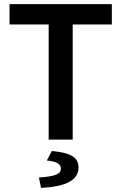

<svg xmlns="http://www.w3.org/2000/svg" viewBox="-20 -674 586 927"><path d="M26 -556H215V0H331V-556H520V-654H26ZM168 183 178 233C293 228 359 198 359 135C359 88 327 64 230 55L206 101C252 105 274 117 274 140C274 165 249 178 168 183Z"/></svg>

Font: DAIFUKU Sans Semibold
Style: Regular
Weight: 600
Designer: Original font ‘Source Sans 3’ : Paul D. Hunt
Foundry: Daifuku
Version: Version 1.000